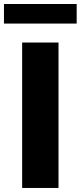

<svg xmlns="http://www.w3.org/2000/svg" viewBox="-46 -929 399 949"><path d="M63.5 -718.8H243.2V0H63.5ZM-26.4 -909.2H333V-812.5H-26.4Z"/></svg>

Font: Min Sans Black
Style: Regular
Weight: 900
Designer: Jinseong-Kim, NotoSansCJK, Nunito
Foundry: Jinseong-Kim
Version: Version 1.000